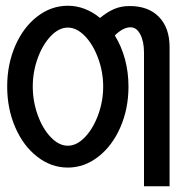

<svg xmlns="http://www.w3.org/2000/svg" viewBox="-20 -573 640 668"><path d="M5 -272Q5 -349 33 -413.5Q61 -478 109.5 -515.5Q158 -553 216 -553Q246.5 -553 275 -542Q303.5 -531 328 -510.5Q352 -530.5 376.2 -541.2Q400.5 -552 431 -552Q496.5 -552 533.2 -514Q570 -476 570 -409V-134V75H481V-390Q481 -428.5 468.2 -453.2Q455.5 -478 434 -478Q408 -478 379.5 -449.5Q402.5 -412.5 414.8 -367Q427 -321.5 427 -272Q427 -195 398.8 -130.2Q370.5 -65.5 322 -27.8Q273.5 10 216 10Q158 10 109.5 -27.8Q61 -65.5 33 -130.2Q5 -195 5 -272ZM339 -272Q339 -322.5 321.5 -370.2Q304 -418 275.5 -447.5Q247 -477 216 -477Q185 -477 156.8 -447.5Q128.5 -418 111.2 -370.5Q94 -323 94 -272Q94 -220.5 111.2 -172.8Q128.5 -125 156.8 -95.5Q185 -66 216 -66Q247 -66 275.5 -95.8Q304 -125.5 321.5 -173.2Q339 -221 339 -272Z"/></svg>

Font: JuliaMono
Style: Bold
Weight: 700
Monospace: yes
Designer: cormullion
Foundry: corm
Version: Version 0.055; ttfautohint (v1.8.4)